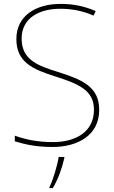

<svg xmlns="http://www.w3.org/2000/svg" viewBox="-20 -744 583 985"><path d="M489 -180C489 -298 404 -335 277 -375C174 -407 91 -437 91 -546C91 -653 183 -699 289 -699C342 -699 398 -691 460 -664L471 -687C412 -713 354 -724 291 -724C165 -724 64 -664 64 -544C64 -425 147 -389 263 -352C386 -313 462 -280 462 -181C462 -65 365 -15 252 -15C171 -15 109 -29 56 -48V-19C104 -5 158 10 250 10C380 10 489 -51 489 -180ZM310 67V61H281C275 104 250 185 234 215V221H251C279 174 298 119 310 67Z"/></svg>

Font: Noto Sans Arabic Thin
Style: Regular
Weight: 100
Designer: Monotype Design Team, Nadine Chahine, Nizar Qandah and Khaled Hosny
Foundry: Monotype Imaging Inc.
Version: Version 2.012